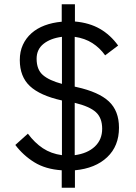

<svg xmlns="http://www.w3.org/2000/svg" viewBox="-20 -800 638 902"><path d="M270 82V0Q194 -5 141.5 -37.5Q89 -70 52 -119L111 -172Q143 -129 181.5 -103.5Q220 -78 271 -71V-328Q168 -351 120.5 -395.5Q73 -440 73 -518Q73 -558 87.5 -589.5Q102 -621 128 -644Q154 -667 190 -680.5Q226 -694 270 -698V-780H332V-699Q400 -693 449.5 -664.5Q499 -636 535 -586L474 -540Q449 -575 414 -597.5Q379 -620 331 -627V-393L340 -391Q444 -368 491.5 -323.5Q539 -279 539 -200Q539 -114 483.5 -61.5Q428 -9 332 0V82ZM460 -195Q460 -246 430.5 -273Q401 -300 331 -317V-71Q391 -79 425.5 -111.5Q460 -144 460 -195ZM152 -524Q152 -473 181.5 -447.5Q211 -422 271 -406V-627Q217 -620 184.5 -594Q152 -568 152 -524Z"/></svg>

Font: IBM Plex Sans Arabic
Style: Regular
Weight: 400
Designer: Mike Abbink, Paul van der Laan, Pieter van Rosmalen, Wael Morcos, Khajak Apelian
Foundry: Bold Monday
Version: Version 1.005